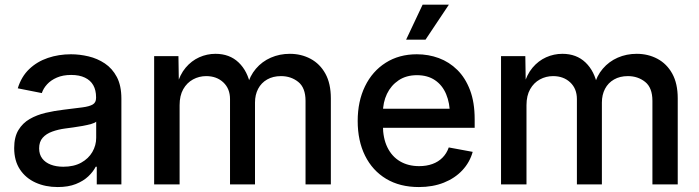

<svg xmlns="http://www.w3.org/2000/svg" viewBox="-20 -775 2937 807"><path d="M222.7 11.2Q170.9 11.2 129.4 -7.6Q87.9 -26.4 63.7 -63Q39.6 -99.6 39.6 -152.8Q39.6 -198.7 57.4 -228.3Q75.2 -257.8 105 -274.9Q134.8 -292 172.1 -300.8Q209.5 -309.6 248.5 -314Q296.9 -319.8 326.4 -323.7Q356 -327.6 369.9 -335.9Q383.8 -344.2 383.8 -363.3V-366.2Q383.8 -396 372.1 -416.7Q360.4 -437.5 336.9 -448.7Q313.5 -460 279.3 -460Q244.6 -460 219.2 -449Q193.8 -438 178 -420.7Q162.1 -403.3 155.8 -383.8L54.7 -403.8Q69.8 -453.1 102.8 -484.6Q135.7 -516.1 181.2 -531.5Q226.6 -546.9 278.3 -546.9Q314.5 -546.9 351.8 -538.1Q389.2 -529.3 420.7 -508.3Q452.1 -487.3 471.2 -451.2Q490.2 -415 490.2 -360.4V0H386.7V-74.2H382.3Q371.6 -53.2 351.1 -33.7Q330.6 -14.2 298.8 -1.5Q267.1 11.2 222.7 11.2ZM246.1 -74.2Q290.5 -74.2 321.3 -91.3Q352.1 -108.4 368.2 -136.2Q384.3 -164.1 384.3 -195.8V-263.7Q378.9 -258.3 363.3 -253.9Q347.7 -249.5 327.6 -245.8Q307.6 -242.2 288.1 -239.5Q268.6 -236.8 253.9 -234.9Q224.6 -231 199.5 -221.9Q174.3 -212.9 159.4 -196Q144.5 -179.2 144.5 -151.4Q144.5 -126 157.5 -108.9Q170.4 -91.8 193.4 -83Q216.3 -74.2 246.1 -74.2Z M627.9 0V-539.1H730L731.9 -416.5H723.6Q735.8 -461.4 760.3 -490.5Q784.7 -519.5 817.4 -534.2Q850.1 -548.8 885.7 -548.8Q944.8 -548.8 982.9 -512.5Q1021 -476.1 1033.2 -413.6H1019Q1029.8 -456.1 1055.7 -486.3Q1081.5 -516.6 1118.4 -532.7Q1155.3 -548.8 1198.2 -548.8Q1246.1 -548.8 1285.4 -527.8Q1324.7 -506.8 1347.7 -465.3Q1370.6 -423.8 1370.6 -361.8V0H1264.2V-351.1Q1264.2 -406.2 1233.6 -430.7Q1203.1 -455.1 1161.1 -455.1Q1127.4 -455.1 1102.8 -440.9Q1078.1 -426.8 1064.9 -401.6Q1051.8 -376.5 1051.8 -343.8V0H946.8V-358.4Q946.8 -402.3 918.7 -428.7Q890.6 -455.1 846.7 -455.1Q816.9 -455.1 791.3 -441.2Q765.6 -427.2 750.2 -400.1Q734.9 -373 734.9 -333V0Z M1740.7 11.2Q1660.6 11.2 1603 -23.4Q1545.4 -58.1 1514.4 -120.6Q1483.4 -183.1 1483.4 -266.6Q1483.4 -349.1 1514.2 -412.4Q1544.9 -475.6 1601.1 -511.2Q1657.2 -546.9 1731.9 -546.9Q1780.8 -546.9 1824.5 -530.8Q1868.2 -514.6 1902.1 -481.2Q1936 -447.8 1955.6 -396.2Q1975.1 -344.7 1975.1 -273.9V-237.8H1540V-317.9H1919.9L1871.1 -292Q1871.1 -341.3 1855.2 -379.2Q1839.4 -417 1808.3 -438Q1777.3 -459 1732.4 -459Q1687.5 -459 1655.5 -437.5Q1623.5 -416 1606.4 -380.4Q1589.4 -344.7 1589.4 -300.8V-248.5Q1589.4 -194.3 1608.2 -155.8Q1627 -117.2 1661.4 -96.9Q1695.8 -76.7 1741.7 -76.7Q1772.5 -76.7 1797.4 -85.7Q1822.3 -94.7 1839.8 -112.3Q1857.4 -129.9 1866.2 -155.3L1966.8 -136.7Q1954.6 -92.8 1923.3 -59.3Q1892.1 -25.9 1845.5 -7.3Q1798.8 11.2 1740.7 11.2ZM1687 -608.4 1756.3 -755.4H1866.7L1768.6 -608.4Z M2085.9 0V-539.1H2188L2189.9 -416.5H2181.6Q2193.8 -461.4 2218.3 -490.5Q2242.7 -519.5 2275.4 -534.2Q2308.1 -548.8 2343.8 -548.8Q2402.8 -548.8 2440.9 -512.5Q2479 -476.1 2491.2 -413.6H2477.1Q2487.8 -456.1 2513.7 -486.3Q2539.6 -516.6 2576.4 -532.7Q2613.3 -548.8 2656.2 -548.8Q2704.1 -548.8 2743.4 -527.8Q2782.7 -506.8 2805.7 -465.3Q2828.6 -423.8 2828.6 -361.8V0H2722.2V-351.1Q2722.2 -406.2 2691.7 -430.7Q2661.1 -455.1 2619.1 -455.1Q2585.4 -455.1 2560.8 -440.9Q2536.1 -426.8 2522.9 -401.6Q2509.8 -376.5 2509.8 -343.8V0H2404.8V-358.4Q2404.8 -402.3 2376.7 -428.7Q2348.6 -455.1 2304.7 -455.1Q2274.9 -455.1 2249.3 -441.2Q2223.6 -427.2 2208.3 -400.1Q2192.9 -373 2192.9 -333V0Z"/></svg>

Font: Inter 18pt Medium
Style: Regular
Weight: 500
Designer: Rasmus Andersson
Foundry: rsms
Version: Version 4.001;git-66647c0bb